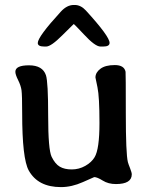

<svg xmlns="http://www.w3.org/2000/svg" viewBox="-20 -744 607 769"><path d="M165 -557.6H157.2Q131.3 -557.6 131.3 -571.8Q131.3 -596.7 223.6 -697.3Q248 -724.1 275.4 -724.1H279.3Q303.7 -724.1 324.2 -701.7Q418.9 -598.1 418.9 -572.3Q418.9 -557.6 393.6 -557.6H382.3Q360.8 -557.6 315.4 -606.9Q310.1 -612.8 304 -618.9Q297.9 -625 295.2 -628.2Q292.5 -631.3 284.2 -639.6Q275.9 -647.9 275.4 -647.9Q274.9 -647.9 229.7 -602.8Q184.6 -557.6 165 -557.6ZM507.8 -45.9Q507.8 -6.8 444.3 -6.8Q413.6 -6.8 391.4 -20.8Q369.1 -34.7 357.4 -34.7Q356.4 -34.7 311.8 -14.6Q267.1 5.4 224.1 5.4Q132.3 5.4 95.2 -61Q68.8 -108.4 68.8 -290Q68.8 -363.3 66.2 -382.3Q63.5 -401.4 52.5 -423.3Q41.5 -445.3 41.5 -456.5Q41.5 -482.4 96.2 -482.4Q150.9 -482.4 164.1 -442.4Q172.9 -415.5 172.9 -280Q172.9 -144.5 186.8 -116Q200.7 -87.4 219.5 -76.4Q238.3 -65.4 267.3 -65.4Q296.4 -65.4 321.5 -79.6Q346.7 -93.8 358.9 -114.3Q378.4 -146.5 378.4 -251.5Q378.4 -356.4 370.4 -394.3Q362.3 -432.1 362.3 -433.6Q362.3 -453.6 382.1 -468.5Q401.9 -483.4 439.7 -483.4Q477.5 -483.4 482.9 -456.5Q483.9 -452.1 483.9 -290Q483.9 -127.9 492.2 -94.7Q494.1 -87.4 501 -70.1Q507.8 -52.7 507.8 -45.9Z"/></svg>

Font: Averia Libre
Style: Regular
Weight: 400
Version: Version 1.002